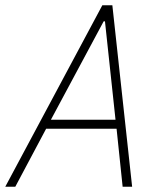

<svg xmlns="http://www.w3.org/2000/svg" viewBox="-39 -708 601 728"><path d="M-19 0 349 -688H387L462 0H426L403 -220H136L19 0ZM154 -254H399L359 -627H354Z"/></svg>

Font: Saira SemiCondensed Thin
Style: Italic
Weight: 250
Width: 4
Italic angle: -12°
Designer: Hector Gatti with collaboration of the Omnibus-Type team
Foundry: Omnibus-Type
Version: Version 1.101